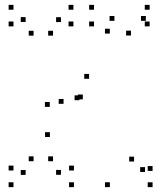

<svg xmlns="http://www.w3.org/2000/svg" viewBox="-20 -760 660 790"><path d="M306.9 -347.7V-367.7H286.9V-347.7ZM320.8 -351.1V-371.1H300.8V-351.1ZM580.1 -674.2V-694.2H560.1V-674.2ZM518.9 -613.9V-633.9H498.9V-613.9ZM595.7 -651.5V-671.5H575.7V-651.5ZM595.7 -720V-740H575.7V-720ZM366.8 -720V-740H346.8V-720ZM366.8 -651.5V-671.5H346.8V-651.5ZM431.9 -621.8V-641.8H411.9V-621.8ZM450.8 -674.2V-694.2H430.8V-674.2ZM184.8 -320.2V-340.2H164.8V-320.2ZM185.4 -196.2V-216.2H165.4V-196.2ZM284.2 10V-10H264.2V10ZM284.2 -58.5V-78.5H264.2V-58.5ZM198.2 -96.6V-116.6H178.2V-96.6ZM230.8 -40.8V-60.8H210.8V-40.8ZM230.8 -669.2V-689.2H210.8V-669.2ZM198.2 -613.4V-633.4H178.2V-613.4ZM282.1 -651.5V-671.5H262.1V-651.5ZM282.1 -720V-740H262.1V-720ZM35.5 -720V-740H15.5V-720ZM35.5 -651.5V-671.5H15.5V-651.5ZM118.2 -613.4V-633.4H98.2V-613.4ZM85.4 -669.6V-689.6H65.4V-669.6ZM85.4 -40.4V-60.4H65.4V-40.4ZM118.2 -96.6V-116.6H98.2V-96.6ZM35.5 -58.5V-78.5H15.5V-58.5ZM35.5 10V-10H15.5V10ZM607.8 10V-10H587.8V10ZM607.8 -56.8V-76.8H587.8V-56.8ZM531.6 -95.4V-115.4H511.6V-95.4ZM576.7 -52.4V-72.4H556.7V-52.4ZM346.6 -435.8V-455.8H326.6V-435.8ZM241.5 -332.8V-352.8H221.5V-332.8ZM432.1 10V-10H412.1V10Z"/></svg>

Font: Monaspace Xenon Dots Var
Style: Regular
Weight: 400
Designer: Riley Cran and the Lettermatic Team
Version: Version 1.100 (Monaspace Xenon Dots)